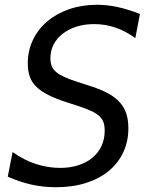

<svg xmlns="http://www.w3.org/2000/svg" viewBox="-20 -762 642 796"><path d="M212.4 14.2Q158.7 14.2 109.9 3.2Q61 -7.8 12.2 -29.8L32.2 -131.8Q81.5 -96.7 131.3 -81.3Q181.2 -65.9 229 -65.9Q272 -65.9 306.4 -77.4Q340.8 -88.9 364.7 -109.4Q388.7 -129.9 401.4 -158.2Q414.1 -186.5 414.1 -220.7Q414.1 -240.2 409.2 -254.6Q404.3 -269 391.8 -280.5Q379.4 -292 358.6 -301.8Q337.9 -311.5 306.2 -321.8L256.8 -337.9Q211.4 -352.5 180.4 -368.2Q149.4 -383.8 130.4 -402.6Q111.3 -421.4 103.3 -444.8Q95.2 -468.3 95.2 -499Q95.2 -552.2 116.7 -596.9Q138.2 -641.6 176.5 -673.8Q214.8 -706.1 267.3 -724.1Q319.8 -742.2 381.8 -742.2Q424.3 -742.2 467.3 -732.9Q510.3 -723.6 560.1 -704.1L541 -604Q461.4 -662.1 370.6 -662.1Q330.1 -662.1 296.9 -651.4Q263.7 -640.6 239.5 -621.8Q215.3 -603 202.1 -577.1Q189 -551.3 189 -520.5Q189 -502 194.3 -488.3Q199.7 -474.6 212.6 -463.6Q225.6 -452.6 246.8 -442.9Q268.1 -433.1 299.8 -422.9L358.9 -403.8Q400.9 -390.1 430.2 -373.8Q459.5 -357.4 477.8 -336.4Q496.1 -315.4 504.2 -289.3Q512.2 -263.2 512.2 -230.5Q512.2 -175.8 491.2 -130.9Q470.2 -85.9 431.4 -53.7Q392.6 -21.5 337.2 -3.7Q281.7 14.2 212.4 14.2Z"/></svg>

Font: Hack
Style: Italic
Weight: 400
Italic angle: -11°
Monospace: yes
Designer: Christopher Simpkins
Foundry: Christopher Simpkins
Version: Version 2.019; ttfautohint (v1.4.1) -l 4 -r 80 -G 350 -x 0 -